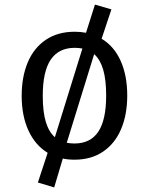

<svg xmlns="http://www.w3.org/2000/svg" viewBox="-20 -691 655 845"><path d="M427.2 -520.5Q482.1 -487.7 511 -423.1Q540 -358.5 540 -270.3Q540 -186.7 513.1 -123.1Q486.2 -59.5 433.8 -23.8Q381.5 11.8 307.7 11.8Q279 11.8 256.4 6.7L218.5 133.8L146.7 112.3L189.7 -18.5Q134.9 -51.8 105.1 -116.7Q75.4 -181.5 75.4 -269.2Q75.4 -353.3 102.3 -416.9Q129.2 -480.5 181.8 -515.9Q234.4 -551.3 308.7 -551.3Q335.4 -551.3 358.5 -546.7L397.9 -670.8L470.3 -649.7ZM168.2 -269.2Q168.2 -199.5 181.5 -154.9Q194.9 -110.3 221.5 -87.2L342.6 -477.4Q326.2 -480.5 308.7 -480.5Q238.5 -480.5 203.3 -428.5Q168.2 -376.4 168.2 -269.2ZM447.2 -270.3Q447.2 -340 434.1 -384.6Q421 -429.2 394.4 -452.8L273.8 -62.6Q290.3 -59.5 307.7 -59.5Q377.9 -59.5 412.6 -111.3Q447.2 -163.1 447.2 -270.3Z"/></svg>

Font: Fira Code Fixed
Style: Regular
Weight: 400
Monospace: yes
Designer: Carrois Corporate, Edenspiekermann AG, Nikita Prokopov
Foundry: Carrois Corporate, Edenspiekermann AG, Nikita Prokopov
Version: Version 5.002